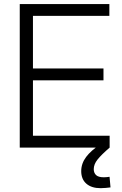

<svg xmlns="http://www.w3.org/2000/svg" viewBox="-20 -748 618 973"><path d="M80.1 0V-727.5H534.2V-667.5H147V-400.9H504.4V-340.8H147V-60.1H535.6V0ZM489.7 205.6Q443.8 205.6 417.7 182.9Q391.6 160.2 391.6 119.1Q391.6 80.6 416.3 47.6Q440.9 14.6 493.2 -20L535.6 0Q493.7 36.1 474.4 60.3Q455.1 84.5 455.1 109.4Q455.1 127.9 466.8 139.2Q478.5 150.4 505.9 150.4Q513.2 150.4 521 149.7Q528.8 148.9 535.2 147.9L540 201.7Q528.8 203.1 516.1 204.3Q503.4 205.6 489.7 205.6Z"/></svg>

Font: Inter 28pt Light
Style: Regular
Weight: 300
Designer: Rasmus Andersson
Foundry: rsms
Version: Version 4.001;git-66647c0bb